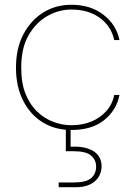

<svg xmlns="http://www.w3.org/2000/svg" viewBox="-20 -533 568 805"><path d="M279 12Q211 12 159 -20Q107 -52 77 -111Q47 -170 47 -249Q47 -331 78.5 -390Q110 -449 162 -481Q214 -513 279 -513Q360 -513 414 -471Q468 -429 481 -365H459Q446 -424 398 -458.5Q350 -493 279 -493Q227 -493 179 -466Q131 -439 100 -385.5Q69 -332 69 -250Q69 -184 87.5 -138.5Q106 -93 137 -64Q168 -35 205 -21.5Q242 -8 279 -8Q325 -8 362 -23Q399 -38 425 -66.5Q451 -95 459 -135H481Q469 -72 417.5 -30Q366 12 279 12ZM226 252V232H289Q341 232 362 214Q383 196 383 165Q383 138 362 119.5Q341 101 289 101H256V-8H276V82Q320 80 349 90Q378 100 392 119Q406 138 406 164Q406 188 394 208Q382 228 358 240Q334 252 298 252Z"/></svg>

Font: DM Sans 18pt Thin
Style: Regular
Weight: 250
Designer: Colophon Foundry, Jonny Pinhorn
Foundry: Colophon Foundry
Version: Version 4.004;gftools[0.9.30]